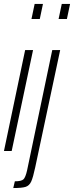

<svg xmlns="http://www.w3.org/2000/svg" viewBox="-21 -763 374 970"><path d="M138 -667 154 -743H196L180 -667ZM-1 0 106 -510H146L38 0ZM275 -667 291 -743H333L317 -667ZM116 97 243 -510H283L157 82Q146 134 136.5 154.5Q127 175 108.5 181Q90 187 46 187L54 153Q87 153 97.5 143Q108 133 116 97Z"/></svg>

Font: Saira Ultra Condensed ExLight
Style: Italic
Weight: 200
Width: 1
Italic angle: -12°
Designer: Hector Gatti with collaboration of the Omnibus-Type team
Foundry: Omnibus-Type
Version: Version 1.001; ttfautohint (v1.8)